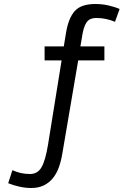

<svg xmlns="http://www.w3.org/2000/svg" viewBox="-20 -732 640 960"><path d="M371 -430 292 34Q286 71 275 102.5Q264 134 245.5 157.5Q227 181 200 194.5Q173 208 136 208Q107 208 76 201Q45 194 21 184L42 119Q65 129 85.5 133.5Q106 138 130 138Q168 138 187.5 104.5Q207 71 220 -8L288 -430H203V-500H299L310 -567Q322 -641 353.5 -676.5Q385 -712 457 -712Q490 -712 521.5 -705Q553 -698 578 -687L555 -623Q510 -642 463 -642Q444 -642 432 -636.5Q420 -631 412 -619Q404 -607 398.5 -588Q393 -569 389 -541L382 -500H502V-430Z"/></svg>

Font: PT Mono
Style: Regular
Weight: 400
Monospace: yes
Designer: A.Korolkova, I.Chaeva
Foundry: ParaType Ltd
Version: Version 1.001W OFL